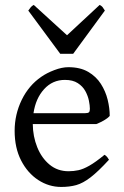

<svg xmlns="http://www.w3.org/2000/svg" viewBox="-20 -740 502 775"><path d="M227.1 14.6Q177.2 14.6 134.3 -13.4Q91.3 -41.5 65.2 -92.3Q39.1 -143.1 39.1 -211.9Q39.1 -277.8 67.6 -336.7Q96.2 -395.5 147 -430.2Q168.5 -445.3 199.2 -457Q230 -468.8 255.9 -468.8Q303.7 -468.8 335.9 -450Q368.2 -431.2 387.2 -401.4Q406.2 -371.6 414.6 -337.4Q422.9 -303.2 422.9 -272Q414.1 -262.2 399.4 -253.9Q384.8 -245.6 369.1 -239.3H112.3Q112.8 -189 130.4 -145.5Q147.9 -102.1 180.2 -75.4Q212.4 -48.8 256.8 -48.8Q277.3 -48.8 296.6 -53Q315.9 -57.1 340.8 -71.3Q365.7 -85.4 401.9 -115.2Q408.2 -111.8 413.1 -105.5Q418 -99.1 419.9 -95.2Q376.5 -47.9 345.7 -24.2Q314.9 -0.5 287.8 7.1Q260.7 14.6 227.1 14.6ZM115.2 -283.2H324.2Q335.4 -283.2 339.1 -286.9Q342.8 -290.5 342.8 -300.8Q342.8 -314 338.9 -333.5Q335 -353 324.5 -372.3Q314 -391.6 293.9 -404.5Q273.9 -417.5 242.2 -417.5Q191.9 -417.5 158 -380.1Q124 -342.8 115.2 -283.2ZM223.1 -522.9 94.2 -697.3Q101.1 -707 104.7 -711.4Q108.4 -715.8 116.2 -720.2L250.5 -597.7L382.3 -720.2Q390.6 -715.8 394 -711.4Q397.5 -707 403.3 -697.3L275.4 -522.9Z"/></svg>

Font: David Libre
Style: Regular
Weight: 400
Designer: Ismar David, J. Victor Gaultney, Annie Olsen and Meir Sadan
Foundry: Monotype Imaging Inc. & SIL International
Version: Version 1.100; ttfautohint (v1.8.4.7-5d5b)